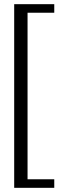

<svg xmlns="http://www.w3.org/2000/svg" viewBox="-20 -770 301 920"><path d="M48 130V-750H240V-709H112V89H240V130Z"/></svg>

Font: Roboto Serif 28pt Condensed Light
Style: Regular
Weight: 300
Width: 3
Designer: Greg Gazdowicz
Foundry: Commercial Type
Version: Version 1.008